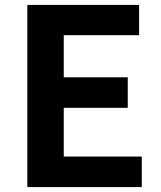

<svg xmlns="http://www.w3.org/2000/svg" viewBox="-20 -760 655 780"><path d="M91 0H556V-124H239V-322H499V-446H239V-617H545V-740H91Z"/></svg>

Font: Genne Gothic Bold
Style: Regular
Weight: 700
Designer: Ryoko NISHIZUKA (kana & ideographs); Paul D. Hunt (Latin, Greek & Cyrillic); Wenlong ZHANG (bopomofo); Sandoll Communica
Foundry: Adobe Systems Incorporated
Version: Version 1.004;PS 1.004;hotconv 16.6.51;makeotf.lib2.5.65220